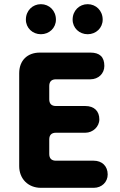

<svg xmlns="http://www.w3.org/2000/svg" viewBox="-20 -900 576 920"><path d="M176 -736C216 -736 248 -766 248 -806C248 -849 216 -880 176 -880C136 -880 104 -849 104 -806C104 -766 136 -736 176 -736ZM400 -736C440 -736 472 -766 472 -806C472 -849 440 -880 400 -880C360 -880 328 -849 328 -806C328 -766 360 -736 400 -736ZM429 0C468 0 496 -28 496 -64C496 -104 469 -130 429 -130H248C227 -130 216 -141 216 -162V-232C216 -253 227 -264 248 -264H389C425 -264 456 -293 456 -328C456 -367 432 -392 389 -392H248C227 -392 216 -403 216 -424V-488C216 -509 227 -520 248 -520H413C452 -520 480 -548 480 -584C480 -627 458 -648 413 -648H171C111 -648 72 -610 72 -549V-104C72 -43 115 0 176 0Z"/></svg>

Font: Dongle
Style: Bold
Weight: 700
Designer: Yanghee Ryu
Foundry: Yanghee Ryu
Version: Version 2.000